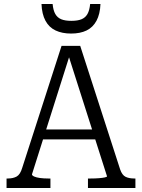

<svg xmlns="http://www.w3.org/2000/svg" viewBox="-20 -947 715 967"><path d="M188 -295H468L477 -245H178ZM318 -689 333 -675 141 -69Q141 -63 152 -58Q163 -53 181.5 -50.5Q200 -48 223 -48H234V0H13V-48H19Q46 -48 64 -58Q82 -68 92 -102L290 -716H384L585 -94Q595 -65 612.5 -56.5Q630 -48 657 -48H662V0H423V-48H437Q459 -48 478 -49.5Q497 -51 508 -53.5Q519 -56 519 -59ZM338 -778Q384 -778 416 -793.5Q448 -809 466 -842.5Q484 -876 486 -927H434Q431 -895 420.5 -876.5Q410 -858 390.5 -850Q371 -842 339 -842Q308 -842 288.5 -850Q269 -858 258.5 -876.5Q248 -895 245 -927H189Q191 -876 209 -842.5Q227 -809 260 -793.5Q293 -778 338 -778Z"/></svg>

Font: Roboto Serif SemiCondensed Light
Style: Regular
Weight: 300
Width: 4
Designer: Greg Gazdowicz
Foundry: Commercial Type
Version: Version 1.007